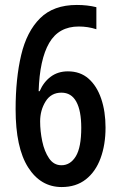

<svg xmlns="http://www.w3.org/2000/svg" viewBox="-20 -795 481 775"><path d="M229 -40Q144 -40 93.5 -119.5Q43 -199 43 -354Q43 -478 65.5 -573Q88 -668 142 -721.5Q196 -775 290 -775Q333 -775 369 -766V-677Q335 -688 298 -688Q217 -688 178.5 -621.5Q140 -555 136 -427H140Q156 -464 185 -485.5Q214 -507 254 -507Q304 -507 337.5 -477.5Q371 -448 388.5 -396.5Q406 -345 406 -280Q406 -211 386 -156.5Q366 -102 326.5 -71Q287 -40 229 -40ZM228 -128Q264 -128 286 -164Q308 -200 308 -279Q308 -348 288 -384.5Q268 -421 228 -421Q186 -421 164 -385.5Q142 -350 142 -305Q142 -266 150.5 -225Q159 -184 178 -156Q197 -128 228 -128Z"/></svg>

Font: Noto Sans Tamil UI ExtraCondensed Medium
Style: Regular
Weight: 500
Width: 2
Designer: Jelle Bosma - Monotype Design Team
Foundry: Monotype Imaging Inc.
Version: Version 2.004; ttfautohint (v1.8.4.7-5d5b)